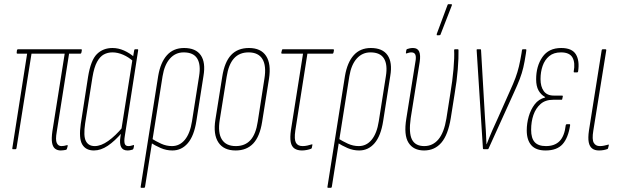

<svg xmlns="http://www.w3.org/2000/svg" viewBox="-20 -715 2979 920"><path d="M271 6Q255 6 244 -2.5Q233 -11 229.5 -31Q226 -51 231 -86L290 -458H131L59 -5Q58 0 54 0H42Q38 0 39 -5L110 -458H64Q59 -458 60 -463L61 -473Q62 -479 67 -479H369Q373 -479 372 -473L370 -463Q369 -458 365 -458H311L252 -84Q245 -45 252 -30Q259 -15 274 -15Q281 -15 286.5 -16Q292 -17 299 -19Q306 -22 304 -14L301 -3Q300 2 296 3Q290 4 284 5Q278 6 271 6Z M430 6Q391 6 374 -23Q357 -52 367 -121L402 -347Q415 -427 444.5 -456Q474 -485 519 -485Q547 -485 574 -473Q601 -461 624 -441L620 -420Q597 -441 570.5 -452.5Q544 -464 519 -464Q496 -464 477.5 -454Q459 -444 445 -418.5Q431 -393 423 -345L388 -124Q379 -63 391.5 -39Q404 -15 434 -15Q464 -15 498.5 -39.5Q533 -64 568 -106L565 -80Q530 -39 496.5 -16.5Q463 6 430 6ZM591 6Q547 6 557 -59L561 -85V-91L615 -432L617 -439L623 -474Q624 -479 627 -479H639Q643 -479 642 -474L578 -63Q574 -39 577.5 -27Q581 -15 595 -15Q602 -15 607.5 -16.5Q613 -18 620 -20Q623 -21 622 -15L620 -5Q619 0 615 2Q610 3 604.5 4.5Q599 6 591 6Z M658 185Q653 185 654 180L738 -351Q749 -416 780 -450.5Q811 -485 862 -485Q918 -485 942 -450.5Q966 -416 955 -351L921 -135Q910 -64 880 -29Q850 6 806 6Q777 6 750.5 -5.5Q724 -17 699 -33L703 -53Q727 -38 752 -26.5Q777 -15 804 -15Q841 -15 866 -45.5Q891 -76 900 -134L934 -350Q943 -405 925 -434.5Q907 -464 860 -464Q821 -464 794.5 -434.5Q768 -405 759 -350L675 180Q674 185 670 185Z M1109 6Q1052 6 1026.5 -32.5Q1001 -71 1012 -141L1045 -348Q1056 -418 1087.5 -451.5Q1119 -485 1173 -485Q1230 -485 1255 -447Q1280 -409 1269 -338L1236 -131Q1225 -61 1193.5 -27.5Q1162 6 1109 6ZM1110 -15Q1154 -15 1180 -43.5Q1206 -72 1215 -132L1247 -338Q1257 -400 1237.5 -432Q1218 -464 1171 -464Q1127 -464 1101 -435Q1075 -406 1066 -347L1033 -141Q1023 -79 1043 -47Q1063 -15 1110 -15Z M1427 6Q1405 6 1391 -3.5Q1377 -13 1373 -34.5Q1369 -56 1374 -91L1432 -458H1332Q1327 -458 1328 -463L1331 -475Q1332 -479 1335 -479H1576Q1581 -479 1580 -473L1578 -463Q1577 -458 1573 -458H1453L1395 -89Q1389 -47 1398 -31Q1407 -15 1430 -15Q1441 -15 1452.5 -17.5Q1464 -20 1473 -23Q1477 -25 1477 -21L1474 -6Q1474 -4 1470 -2Q1463 1 1450.5 3.5Q1438 6 1427 6Z M1553 185Q1548 185 1549 180L1633 -351Q1644 -416 1675 -450.5Q1706 -485 1757 -485Q1813 -485 1837 -450.5Q1861 -416 1850 -351L1816 -135Q1805 -64 1775 -29Q1745 6 1701 6Q1672 6 1645.5 -5.5Q1619 -17 1594 -33L1598 -53Q1622 -38 1647 -26.5Q1672 -15 1699 -15Q1736 -15 1761 -45.5Q1786 -76 1795 -134L1829 -350Q1838 -405 1820 -434.5Q1802 -464 1755 -464Q1716 -464 1689.5 -434.5Q1663 -405 1654 -350L1570 180Q1569 185 1565 185Z M2012 6Q1961 6 1937.5 -31Q1914 -68 1927 -147L1970 -416Q1975 -441 1970.5 -452.5Q1966 -464 1951 -464Q1945 -464 1939.5 -462.5Q1934 -461 1928 -459Q1924 -458 1925 -463L1927 -475Q1928 -479 1931 -480Q1936 -482 1943.5 -483.5Q1951 -485 1959 -485Q1981 -485 1988.5 -468Q1996 -451 1991 -418L1948 -149Q1938 -78 1954 -46.5Q1970 -15 2013 -15Q2054 -15 2081 -47.5Q2108 -80 2119 -147L2138 -268Q2148 -327 2153 -383.5Q2158 -440 2156 -475Q2156 -479 2160 -479H2174Q2177 -479 2177 -475Q2178 -439 2173.5 -383Q2169 -327 2159 -269L2140 -149Q2127 -69 2095 -31.5Q2063 6 2012 6ZM2075 -546Q2073 -546 2072.5 -547.5Q2072 -549 2073 -553L2124 -690Q2125 -693 2126 -694Q2127 -695 2130 -695H2142Q2144 -695 2145 -693.5Q2146 -692 2145 -689L2091 -550Q2090 -546 2084 -546Z M2298 0Q2294 0 2294 -4L2264 -474Q2263 -479 2268 -479H2282Q2285 -479 2285 -475L2304 -149Q2306 -118 2308 -88Q2310 -58 2311 -24H2312Q2325 -58 2338.5 -89Q2352 -120 2367 -152L2423 -278Q2440 -315 2450 -342Q2460 -369 2466.5 -396.5Q2473 -424 2479 -460L2481 -474Q2482 -479 2485 -479H2499Q2503 -479 2502 -474L2500 -459Q2494 -419 2487.5 -391.5Q2481 -364 2470.5 -336.5Q2460 -309 2442 -270L2321 -3Q2320 0 2317 0Z M2594 6Q2548 6 2526 -19Q2504 -44 2504 -90Q2504 -124 2513.5 -157Q2523 -190 2542 -215Q2561 -240 2592 -248V-250Q2572 -261 2560.5 -281.5Q2549 -302 2549 -335Q2549 -398 2579 -441.5Q2609 -485 2669 -485Q2721 -485 2739.5 -454.5Q2758 -424 2750 -372Q2749 -368 2745 -368H2732Q2729 -368 2729 -372Q2737 -415 2723 -439.5Q2709 -464 2668 -464Q2633 -464 2611.5 -446Q2590 -428 2580 -399Q2570 -370 2570 -336Q2570 -300 2585.5 -278.5Q2601 -257 2634 -257H2673Q2677 -257 2677 -254L2674 -240Q2674 -237 2671 -237H2631Q2593 -237 2570 -216.5Q2547 -196 2536 -164Q2525 -132 2525 -93Q2525 -53 2542 -34Q2559 -15 2596 -15Q2638 -15 2661.5 -39Q2685 -63 2691 -116Q2693 -120 2696 -120H2709Q2712 -120 2712 -116Q2703 -55 2676 -24.5Q2649 6 2594 6Z M2850 6Q2830 6 2817.5 -3.5Q2805 -13 2801 -33.5Q2797 -54 2802 -89L2863 -474Q2864 -479 2869 -479H2880Q2886 -479 2885 -474L2823 -89Q2816 -47 2825 -31Q2834 -15 2854 -15Q2865 -15 2874 -17Q2883 -19 2891 -21Q2898 -25 2897 -18L2894 -6Q2893 -2 2891 -1Q2883 2 2872.5 4Q2862 6 2850 6Z"/></svg>

Font: Sofia Sans Extra Condensed Thin
Style: Italic
Weight: 250
Italic angle: -9°
Version: Version 4.100